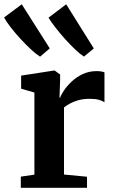

<svg xmlns="http://www.w3.org/2000/svg" viewBox="-68 -898 541 918"><path d="M31.5 0V-53.5L96.5 -63V-455.5L33 -474V-536.5L188.5 -560.5H194L219.5 -541.5V-518.5L216.5 -430.5L219.5 -431Q223.5 -444 237.5 -465Q251.5 -486 274 -507.5Q296.5 -529 327 -543.5Q357.5 -558 394 -558Q407.5 -558 416.8 -556.2Q426 -554.5 431.5 -552V-409Q422 -416 405 -420.8Q388 -425.5 360.5 -425.5Q330 -425.5 306.5 -418.8Q283 -412 266.2 -402.8Q249.5 -393.5 238 -384.5V-63.5L348 -53V0ZM123 -627.5Q106 -638 81 -661Q56 -684 29.8 -712.5Q3.5 -741 -17.5 -768.2Q-38.5 -795.5 -48.5 -814.5L36 -877.5L170 -666.5L124 -627.5ZM333 -627.5Q316.5 -638 292.5 -660.5Q268.5 -683 243.2 -711.2Q218 -739.5 196.8 -766.8Q175.5 -794 164 -813.5L248.5 -877.5L380.5 -666.5L333.5 -627.5Z"/></svg>

Font: Merriweather 36pt
Style: Bold
Weight: 700
Designer: Eben Sorkin
Foundry: Eben Sorkin
Version: Version 2.100